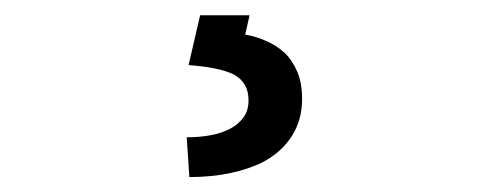

<svg xmlns="http://www.w3.org/2000/svg" viewBox="-20 -20 640 252"><path d="M307.6 0H242.7L227.5 65.4Q247.1 66.9 261.7 69.8Q276.4 72.8 286.6 77.6Q296.4 83 301.3 91.3Q306.2 99.6 306.2 111.8Q306.2 125 299.6 134Q293 143.1 282.2 148.9Q271 154.8 256.3 157.5Q241.7 160.2 225.1 160.2L228.5 212.4Q258.3 212.4 283 207Q307.6 201.7 325.7 192.4Q350.1 179.2 363.3 158.2Q376.5 137.2 376.5 109.9Q376.5 88.9 370.1 74Q363.8 59.1 353.5 49.3Q342.8 39.6 329.3 33.7Q315.9 27.8 301.8 25.4Z"/></svg>

Font: Roboto Mono
Style: Regular
Weight: 400
Monospace: yes
Designer: Google
Version: Version 3.000